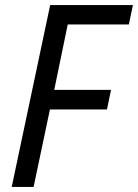

<svg xmlns="http://www.w3.org/2000/svg" viewBox="-20 -734 542 754"><path d="M26 0H112L176 -304H400L416 -381H193L246 -638H486L502 -714H177Z"/></svg>

Font: Noto Sans SemiCondensed
Style: Italic
Weight: 400
Width: 4
Italic angle: -12°
Designer: Monotype Design Team
Foundry: Monotype Imaging Inc.
Version: Version 2.013